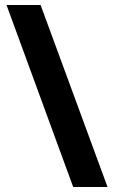

<svg xmlns="http://www.w3.org/2000/svg" viewBox="-20 -740 455 766"><path d="M142 -720 409 6H272L6 -720Z"/></svg>

Font: Noto Sans Meetei Mayek
Style: Bold
Weight: 700
Designer: Monotype Design Team and Neelakash Kshetrimayum
Foundry: Monotype Imaging Inc.
Version: Version 2.002; ttfautohint (v1.8.4.7-5d5b)